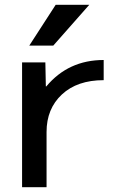

<svg xmlns="http://www.w3.org/2000/svg" viewBox="-20 -780 504 800"><path d="M212 -760H352L202 -590H102ZM412 -530V-446Q302 -446 238 -386.5Q174 -327 174 -230V0H72V-520H169L171 -420H173Q265 -530 412 -530Z"/></svg>

Font: Mplus 1p Medium
Style: Regular
Weight: 500
Version: Version 1.061